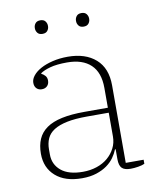

<svg xmlns="http://www.w3.org/2000/svg" viewBox="-81 -761 688 836"><g transform="rotate(-10 263.5 -342.5)"><path d="M215 12Q140 12 98 -25Q56 -62 56 -124Q56 -161 68 -188.5Q80 -216 106 -234.5Q132 -253 174 -262Q216 -271 275 -271H378V-359Q378 -427 341.5 -461.5Q305 -496 237 -496Q191 -496 162 -488Q133 -480 118 -469V-467Q128 -462 135 -454Q142 -446 142 -433Q142 -418 133 -409Q124 -400 109 -400Q95 -400 86 -409Q77 -418 77 -434Q77 -450 89.5 -465.5Q102 -481 124 -493Q146 -505 177 -512.5Q208 -520 244 -520Q322 -520 367.5 -480Q413 -440 413 -364V-21H492V-3Q482 2 463.5 5Q445 8 430 8Q403 8 391.5 -3.5Q380 -15 380 -43V-87H377Q370 -69 357.5 -51.5Q345 -34 325.5 -20Q306 -6 278.5 3Q251 12 215 12ZM223 -15Q256 -15 284.5 -24.5Q313 -34 333.5 -51.5Q354 -69 366 -92.5Q378 -116 378 -144V-249H282Q229 -249 193 -241.5Q157 -234 135 -220Q113 -206 103.5 -185Q94 -164 94 -137V-114Q94 -70 127 -42.5Q160 -15 223 -15ZM154 -637Q139 -637 132 -646Q125 -655 125 -666V-668Q125 -679 132 -688Q139 -697 154 -697Q169 -697 176 -688Q183 -679 183 -668V-666Q183 -655 176 -646Q169 -637 154 -637ZM336 -637Q321 -637 314 -646Q307 -655 307 -666V-668Q307 -679 314 -688Q321 -697 336 -697Q351 -697 358 -688Q365 -679 365 -668V-666Q365 -655 358 -646Q351 -637 336 -637Z"/></g></svg>

Font: IBM Plex Serif ExtraLight
Style: Regular
Weight: 200
Designer: Mike Abbink, Paul van der Laan, Pieter van Rosmalen
Foundry: Bold Monday
Version: Version 2.5